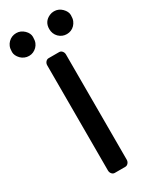

<svg xmlns="http://www.w3.org/2000/svg" viewBox="-271 -1024 876 1085"><g transform="rotate(-30 167.5 -481.5)"><path d="M105.5 -717.3Q105.5 -730 113.5 -739.3Q121.6 -748.5 132.8 -748.5H201.2Q212.4 -748.5 220.2 -739.3Q228 -730 228 -717.3V-31.2Q228 -18.6 220 -9.3Q211.9 0 200.7 0H132.3Q121.1 0 113.3 -9.3Q105.5 -18.6 105.5 -31.2ZM290.5 -814.5Q260.7 -814.5 238.8 -835.9Q217.8 -857.4 217.8 -889.2Q217.8 -937.5 262.2 -957Q275.4 -962.9 290.5 -962.9Q320.3 -962.9 341.8 -941.4Q363.3 -919.9 363.3 -896.7Q363.3 -873.5 357.4 -859.9Q351.6 -846.2 341.8 -835.9Q320.8 -814.5 290.5 -814.5ZM-7.8 -835.9Q-29.3 -858.4 -29.3 -881.3Q-29.3 -904.3 -23.4 -918Q-17.6 -931.6 -7.8 -941.4Q13.7 -962.9 44.4 -962.9Q72.8 -962.9 95.2 -941.4Q116.2 -920.9 116.2 -897.2Q116.2 -873.5 110.6 -859.9Q105 -846.2 95 -836.2Q85 -826.2 72 -820.3Q59.1 -814.5 43.9 -814.5Q28.8 -814.5 15.4 -820.3Q2 -826.2 -7.8 -835.9Z"/></g></svg>

Font: Capriola
Style: Regular
Weight: 400
Designer: Viktoriya Grabowska
Foundry: Viktoriya Grabowska
Version: Version 1.007